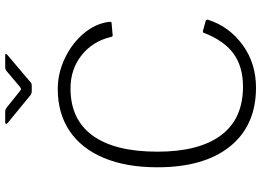

<svg xmlns="http://www.w3.org/2000/svg" viewBox="-153 -841 1004 738"><g transform="rotate(-90 349.0 -472.0)"><path d="M494.5 -724.5C456.2 -742.8 416.7 -752 376 -752C313.3 -752 259.5 -736.8 214.5 -706.5C169.5 -676.2 135 -632.3 111 -575C87 -517.7 75 -449 75 -369C75 -249 101.8 -155.8 155.5 -89.5C209.2 -23.2 284.3 10 381 10C443.7 10 498.5 -7.2 545.5 -41.5C592.5 -75.8 624.7 -120 642 -174C642.7 -178.7 641.7 -181.7 639 -183L599 -194C595 -194.7 592.7 -193.7 592 -191C572 -139 545.3 -100.8 512 -76.5C478.7 -52.2 436.3 -40 385 -40C302.3 -40 240 -68.2 198 -124.5C156 -180.8 135 -262.3 135 -369C135 -478.3 155.7 -561.3 197 -618C238.3 -674.7 298.7 -703 378 -703C427.3 -703 469.8 -688.8 505.5 -660.5C541.2 -632.2 564.7 -594.7 576 -548C576.7 -543.3 578.3 -541 581 -541H583L628 -545C630 -545 631.5 -545.3 632.5 -546C633.5 -546.7 634 -548 634 -550V-554C630 -588.7 615.3 -621.2 590 -651.5C564.7 -681.8 532.8 -706.2 494.5 -724.5ZM459 -954C453.7 -954 448.7 -952 444 -948L386 -899C380.7 -895 377.3 -893 376 -893C374 -893 370.7 -895 366 -899L305 -948C302.3 -950 299.8 -951.5 297.5 -952.5C295.2 -953.5 292.3 -954 289 -954H248C244.7 -954 242.7 -953 242 -951C241.3 -949 242.7 -946.7 246 -944L346 -862C352.7 -855.3 359.7 -852 367 -852H390C394.7 -852 398.5 -853.3 401.5 -856C404.5 -858.7 406.3 -860.3 407 -861L505 -944C509 -947.3 511 -949.7 511 -951C511 -953 508.7 -954 504 -954Z"/></g></svg>

Font: Libre Franklin ExtraLight
Style: Regular
Weight: 275
Designer: Pablo Impallari, Rodrigo Fuenzalida
Foundry: Impallari Type
Version: Version 1.002; ttfautohint (v1.5)